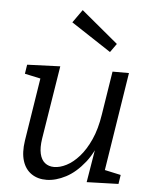

<svg xmlns="http://www.w3.org/2000/svg" viewBox="-56 -852 717 908"><g transform="rotate(5 302.5 -398.5)"><path d="M199.3 9Q157.9 9.7 127.8 -10.5Q97.6 -30.7 85.1 -70Q72.6 -109.4 81.2 -166.7L130.9 -481.5L138.9 -463.5L53.6 -481.9L60.3 -525.4L217.2 -531.4L161.3 -182.5Q154.9 -139.9 161.4 -111.5Q167.9 -83.2 185.5 -68.9Q203.2 -54.6 229.1 -54.6Q256.8 -54.6 287.7 -70.4Q318.7 -86.2 347.8 -119Q376.9 -151.8 399.5 -201.9Q422.2 -252 432.8 -321.3L465.5 -528H543.5L467.9 -48.2L457.2 -63.9L546.5 -44.5L539.8 -1.3L389.2 3.3L421.9 -194.5L446 -231.4Q421 -146.4 379.2 -93.5Q337.3 -40.7 290.2 -16.2Q243 8.4 199.3 9ZM299.7 -805.5 474.5 -660.1 445.4 -619.2 255.9 -743.6Z"/></g></svg>

Font: Bitter Thin
Style: Italic
Weight: 100
Italic angle: -9°
Designer: Sol Matas, and Bitter project Authors
Foundry: Sol Matas
Version: Version 2.002